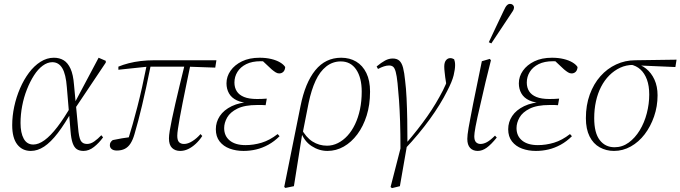

<svg xmlns="http://www.w3.org/2000/svg" viewBox="-20 -767 3512 991"><path d="M139 12Q95 12 69 -21.5Q43 -55 43 -121Q43 -168 53.5 -217Q64 -266 83.5 -311Q103 -356 129.5 -391.5Q156 -427 189 -448Q222 -469 258 -469Q287 -469 308.5 -456Q330 -443 344 -412.5Q358 -382 362 -329L371 -233L372 -224L383 -108Q387 -59 396.5 -41.5Q406 -24 429 -24Q448 -24 466.5 -37Q485 -50 503 -69L512 -58Q491 -29 465 -8.5Q439 12 411 12Q390 12 376.5 3Q363 -6 355 -28.5Q347 -51 344 -91L325 -317Q320 -384 301.5 -415Q283 -446 250 -446Q225 -446 200.5 -428Q176 -410 155.5 -378Q135 -346 119 -305.5Q103 -265 94.5 -220.5Q86 -176 86 -132Q86 -81 102.5 -51Q119 -21 152 -21Q179 -21 210 -43.5Q241 -66 276 -111.5Q311 -157 350 -225L360 -203L356 -202Q315 -128 278.5 -80.5Q242 -33 208 -10.5Q174 12 139 12ZM366 -205 362 -230 489 -469 526 -453V-444Z M583 10Q566 10 556.5 2.5Q547 -5 547 -18Q547 -27 551.5 -33.5Q556 -40 562 -44Q585 -49 609 -53Q633 -57 657 -60L653 -46L639 -39Q653 -84 665 -126.5Q677 -169 689 -215.5Q701 -262 713 -315.5Q725 -369 738 -434H759Q746 -369 734.5 -316.5Q723 -264 713 -222Q703 -180 693.5 -144Q684 -108 674 -74Q666 -46 654 -27Q642 -8 624.5 1Q607 10 583 10ZM591 -407V-423Q615 -433 644 -440.5Q673 -448 706.5 -452Q740 -456 777 -456H1097L1091 -418L947 -423H743ZM910 12Q884 12 868 -3.5Q852 -19 852 -53Q852 -67 856 -92Q860 -117 867.5 -152.5Q875 -188 885 -232Q895 -276 907.5 -327.5Q920 -379 934 -436L964 -438Q952 -380 941.5 -329Q931 -278 922.5 -235.5Q914 -193 908 -159.5Q902 -126 898.5 -102.5Q895 -79 895 -66Q895 -43 904 -33.5Q913 -24 930 -24Q950 -24 973 -38.5Q996 -53 1015 -75L1024 -65Q1009 -42 990 -24.5Q971 -7 951 2.5Q931 12 910 12Z M1237 12Q1198 12 1165.5 0Q1133 -12 1113.5 -37Q1094 -62 1094 -100Q1094 -137 1114.5 -168Q1135 -199 1176 -219Q1217 -239 1278 -241L1274 -234Q1230 -236 1202.5 -249Q1175 -262 1162 -285Q1149 -308 1149 -337Q1149 -372 1170 -402Q1191 -432 1229 -450.5Q1267 -469 1320 -469Q1353 -469 1380 -462.5Q1407 -456 1425.5 -445Q1444 -434 1452 -421Q1451 -405 1442.5 -396.5Q1434 -388 1421 -388Q1412 -388 1403 -393.5Q1394 -399 1382 -409L1334 -454L1385 -453L1386 -442Q1368 -447 1355 -449Q1342 -451 1326 -451Q1281 -451 1251 -436Q1221 -421 1205.5 -396Q1190 -371 1190 -341Q1190 -315 1202 -296Q1214 -277 1239.5 -266.5Q1265 -256 1307 -256Q1319 -256 1332 -256.5Q1345 -257 1357 -258L1351 -224Q1344 -225 1332.5 -225Q1321 -225 1307 -225Q1243 -225 1205.5 -206.5Q1168 -188 1152.5 -160.5Q1137 -133 1137 -106Q1137 -65 1166 -41.5Q1195 -18 1247 -18Q1289 -18 1330.5 -30.5Q1372 -43 1413 -75L1423 -64Q1396 -37 1365 -20Q1334 -3 1302 4.5Q1270 12 1237 12Z M1453 203 1447 198 1531 -219Q1555 -340 1607.5 -404.5Q1660 -469 1741 -469Q1785 -469 1818.5 -449Q1852 -429 1871 -390Q1890 -351 1890 -294Q1890 -226 1872.5 -170.5Q1855 -115 1824.5 -74Q1794 -33 1754.5 -10.5Q1715 12 1670 12Q1627 12 1588.5 -13Q1550 -38 1532 -88L1534 -105Q1559 -58 1593 -36.5Q1627 -15 1668 -15Q1697 -15 1724 -28.5Q1751 -42 1773.5 -66.5Q1796 -91 1812.5 -125.5Q1829 -160 1838 -202.5Q1847 -245 1847 -294Q1847 -366 1818.5 -408Q1790 -450 1739 -450Q1697 -450 1664 -424Q1631 -398 1609 -350.5Q1587 -303 1573 -236L1542 -79L1540 -76L1497 194Z M2003 204 1996 198 2053 -24H2082L2044 194ZM2047 4Q2047 -78 2045 -139.5Q2043 -201 2039.5 -249.5Q2036 -298 2032 -337Q2028 -376 2022.5 -396Q2017 -416 2009 -422.5Q2001 -429 1988 -429Q1976 -429 1962 -424.5Q1948 -420 1931 -411L1924 -424Q1948 -444 1967.5 -454.5Q1987 -465 2007 -465Q2029 -465 2041.5 -453.5Q2054 -442 2060.5 -417Q2067 -392 2071 -351Q2076 -312 2078.5 -260Q2081 -208 2082 -148.5Q2083 -89 2083 -25L2076 -27Q2107 -63 2134.5 -98Q2162 -133 2185.5 -166.5Q2209 -200 2229 -233.5Q2249 -267 2266 -300Q2274 -316 2280.5 -331Q2287 -346 2293 -371L2286 -316L2278 -368Q2277 -378 2275 -394.5Q2273 -411 2273 -423Q2273 -445 2282 -456Q2291 -467 2304 -467Q2310 -467 2315.5 -465Q2321 -463 2324 -461Q2326 -456 2327.5 -448.5Q2329 -441 2329 -431Q2329 -410 2321.5 -378.5Q2314 -347 2288 -297Q2271 -263 2248.5 -226.5Q2226 -190 2198.5 -152Q2171 -114 2138.5 -75Q2106 -36 2069 3Z M2446 12Q2421 12 2406.5 -3.5Q2392 -19 2392 -50Q2392 -60 2393.5 -73Q2395 -86 2398.5 -107Q2402 -128 2408 -158Q2414 -188 2422 -231L2467 -451L2508 -463L2514 -456L2486 -343Q2472 -281 2461.5 -236.5Q2451 -192 2444.5 -162.5Q2438 -133 2434.5 -113.5Q2431 -94 2429.5 -82.5Q2428 -71 2428 -64Q2428 -42 2437 -33Q2446 -24 2460 -24Q2476 -24 2493.5 -33.5Q2511 -43 2535 -67L2544 -57Q2515 -21 2492 -4.5Q2469 12 2446 12ZM2503 -549Q2522 -590 2541 -630Q2560 -670 2579 -710Q2584 -721 2588.5 -729Q2593 -737 2599 -742Q2605 -747 2612 -747Q2621 -747 2627 -741.5Q2633 -736 2633 -728Q2633 -720 2627.5 -711Q2622 -702 2609 -683Q2586 -648 2562.5 -613Q2539 -578 2516 -543Z M2746 12Q2707 12 2674.5 0Q2642 -12 2622.5 -37Q2603 -62 2603 -100Q2603 -137 2623.5 -168Q2644 -199 2685 -219Q2726 -239 2787 -241L2783 -234Q2739 -236 2711.5 -249Q2684 -262 2671 -285Q2658 -308 2658 -337Q2658 -372 2679 -402Q2700 -432 2738 -450.5Q2776 -469 2829 -469Q2862 -469 2889 -462.5Q2916 -456 2934.5 -445Q2953 -434 2961 -421Q2960 -405 2951.5 -396.5Q2943 -388 2930 -388Q2921 -388 2912 -393.5Q2903 -399 2891 -409L2843 -454L2894 -453L2895 -442Q2877 -447 2864 -449Q2851 -451 2835 -451Q2790 -451 2760 -436Q2730 -421 2714.5 -396Q2699 -371 2699 -341Q2699 -315 2711 -296Q2723 -277 2748.5 -266.5Q2774 -256 2816 -256Q2828 -256 2841 -256.5Q2854 -257 2866 -258L2860 -224Q2853 -225 2841.5 -225Q2830 -225 2816 -225Q2752 -225 2714.5 -206.5Q2677 -188 2661.5 -160.5Q2646 -133 2646 -106Q2646 -65 2675 -41.5Q2704 -18 2756 -18Q2798 -18 2839.5 -30.5Q2881 -43 2922 -75L2932 -64Q2905 -37 2874 -20Q2843 -3 2811 4.5Q2779 12 2746 12Z M3149 12Q3109 12 3075.5 -6.5Q3042 -25 3023 -63Q3004 -101 3004 -157Q3004 -224 3024 -279Q3044 -334 3079 -373.5Q3114 -413 3160.5 -434.5Q3207 -456 3259 -456L3472 -459L3466 -421L3279 -429L3249 -432Q3212 -432 3181 -417.5Q3150 -403 3125 -378Q3100 -353 3082.5 -319Q3065 -285 3056 -244Q3047 -203 3047 -157Q3047 -81 3075.5 -44Q3104 -7 3152 -7Q3192 -7 3225 -31Q3258 -55 3282 -94.5Q3306 -134 3318.5 -182.5Q3331 -231 3331 -279Q3331 -324 3319 -356.5Q3307 -389 3285.5 -408.5Q3264 -428 3234 -434L3251 -440Q3287 -435 3314.5 -413Q3342 -391 3358 -356Q3374 -321 3374 -275Q3374 -218 3356 -166Q3338 -114 3307.5 -74Q3277 -34 3236 -11Q3195 12 3149 12Z"/></svg>

Font: Source Serif 4 48pt Light
Style: Italic
Weight: 300
Italic angle: -12°
Designer: Frank Grießhammer
Foundry: Adobe Systems Incorporated
Version: Version 4.004;hotconv 1.0.116;makeotfexe 2.5.65601